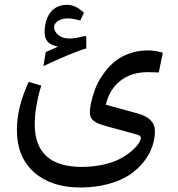

<svg xmlns="http://www.w3.org/2000/svg" viewBox="-20 -562 760 820"><path d="M165.5 -279.8C249.5 -318.8 311.5 -345.2 348.6 -355V-404.3C348.6 -407.7 345.2 -407.7 342.8 -407.7C337.9 -407.7 331.5 -406.2 324.7 -404.3C307.6 -399.9 291.5 -397.5 276.4 -397.5C256.3 -397.5 240.2 -402.8 228.5 -413.1C216.8 -423.3 210.9 -434.1 210.9 -446.3C210.9 -466.3 236.3 -483.4 269 -483.4C284.2 -483.4 301.8 -480.5 322.8 -474.1L338.4 -507.8C314.5 -530.3 290.5 -541.5 266.6 -541.5C185.5 -541.5 170.4 -463.9 170.4 -425.8C170.4 -386.7 190.4 -370.1 228 -362.8C210.4 -355 192.9 -347.2 175.3 -339.8ZM613.3 -253.9C624.5 -253.9 639.6 -253.4 658.2 -252.4L675.3 -336.9C653.3 -343.3 631.8 -346.7 611.8 -346.7C581.1 -346.7 552.7 -341.8 526.9 -331.5C474.6 -311.5 442.4 -277.3 416 -238.3C402.8 -218.8 392.6 -198.7 385.3 -178.7C370.6 -137.7 363.8 -105 363.8 -81.5C363.8 -49.8 385.7 -35.6 438.5 -22L564.9 12.7C576.2 15.6 581.5 20.5 581.5 26.9C581.5 38.1 570.8 57.6 543.9 81.5C530.3 93.3 514.2 104.5 495.6 114.7C458 135.3 396.5 150.9 330.1 150.9C195.8 150.9 128.4 90.3 128.4 -30.8C128.4 -80.1 137.7 -135.3 156.2 -196.3L102.5 -212.4C68.8 -139.2 52.2 -70.8 52.2 -7.3C52.2 70.3 76.7 130.9 126 174.3C175.3 217.3 241.2 238.8 323.7 238.8C406.2 238.8 479.5 218.8 528.8 187.5C604 138.7 641.6 67.4 641.6 -2.4C641.6 -39.1 616.7 -64 567.4 -77.6L432.1 -114.7C441.4 -156.7 461.4 -190.4 492.7 -215.8C523.4 -241.2 564 -253.9 613.3 -253.9Z"/></svg>

Font: Sahel
Style: Regular
Weight: 400
Foundry: Saber Rastikerdar (saber.rastikerdar@gmail.com)
Version: Version 3.4.0